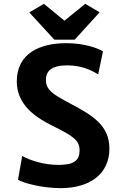

<svg xmlns="http://www.w3.org/2000/svg" viewBox="-20 -977 629 1005"><path d="M74.2 -36.1C102.1 -19 200.2 7.8 297.4 7.8C449.2 7.8 552.7 -65.4 552.7 -199.2C552.7 -319.8 465.3 -373 348.6 -434.6C258.3 -482.4 220.2 -505.4 220.2 -558.6C220.2 -604.5 249 -634.8 331.5 -634.8C405.8 -634.8 457.5 -610.4 493.7 -587.4L519 -708C492.7 -725.1 420.9 -751 327.1 -751C187.5 -751 67.9 -697.3 67.9 -550.8C67.9 -429.2 164.6 -363.3 252.4 -319.8C366.7 -263.2 396.5 -241.7 396.5 -189.5C396.5 -139.6 370.1 -113.8 287.6 -113.8C208 -113.8 137.7 -137.7 96.2 -160.6ZM264.2 -769.5H371.1L501.5 -912.6L426.3 -957L317.4 -868.7L210 -957L133.3 -912.1Z"/></svg>

Font: Merriweather Sans
Style: Bold
Weight: 700
Designer: Eben Sorkin ( eben@eyebytes.com )
Foundry: Eben Sorkin
Version: Version 1.003